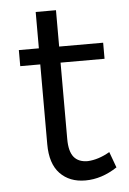

<svg xmlns="http://www.w3.org/2000/svg" viewBox="-49 -685 489 726"><g transform="rotate(-5 195.0 -322.5)"><path d="M246 3Q186 3 150 -34.5Q114 -72 114 -146V-449H38V-510H114V-648H191V-510H358V-449H191V-159Q191 -112 208.5 -90.5Q226 -69 261 -69Q302 -71 345 -96L367 -36Q308 3 246 3Z"/></g></svg>

Font: Kalaa
Style: Regular
Weight: 400
Version: Version 1.20 June 5, 2016